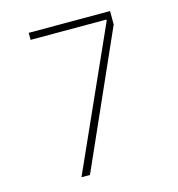

<svg xmlns="http://www.w3.org/2000/svg" viewBox="-116 -901 932 1003"><g transform="rotate(-15 350.0 -400.0)"><path d="M570 -727 247 0H201L540 -756V-762H130V-800H570Z"/></g></svg>

Font: Martian Mono SemiExpanded Thin
Style: Regular
Weight: 250
Monospace: yes
Version: Version 0.930